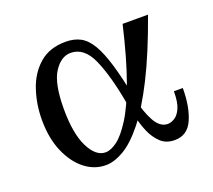

<svg xmlns="http://www.w3.org/2000/svg" viewBox="-89 -585 787 710"><g transform="rotate(-20 304.0 -230.0)"><path d="M216 10Q171 10 133.5 -19.5Q96 -49 73 -102.5Q50 -156 50 -228Q50 -289 68.5 -344.5Q87 -400 127 -435Q167 -470 231 -470Q264 -470 288.5 -457Q313 -444 332 -412Q351 -380 367.5 -324.5Q384 -269 400 -185H365Q345 -295 316 -360Q287 -425 234 -425Q196 -425 168 -381.5Q140 -338 140 -238Q140 -141 166.5 -88Q193 -35 231 -35Q252 -35 277.5 -54Q303 -73 332.5 -119.5Q362 -166 392 -249Q422 -332 452 -460H552Q503 -323 457 -232Q411 -141 368.5 -88Q326 -35 287.5 -12.5Q249 10 216 10ZM487 10Q453 10 431.5 -10.5Q410 -31 397 -62Q384 -93 377 -126.5Q370 -160 365 -185H400Q412 -128 432.5 -91.5Q453 -55 483 -55Q496 -55 510.5 -64Q525 -73 535 -95.5Q545 -118 545 -161H580Q580 -87 558.5 -38.5Q537 10 487 10Z"/></g></svg>

Font: Brygada 1918
Style: Regular
Weight: 400
Designer: Mateusz Machalski | Borys Kosmynka | Przemek Hoffer
Foundry: NIEPODLEGLA 2018
Version: Version 3.006